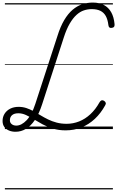

<svg xmlns="http://www.w3.org/2000/svg" viewBox="-38 -1005 912 1495"><path d="M83 21Q54 21 31 11Q8 1 -5 -17.5Q-18 -36 -18 -63Q-18 -95 -2 -120Q14 -145 42 -159Q70 -173 107 -173Q139 -173 167.5 -163.5Q196 -154 223 -139Q250 -124 278 -107Q306 -90 336.5 -75Q367 -60 403 -50.5Q439 -41 481 -41Q531 -41 578 -59.5Q625 -78 665.5 -115.5Q706 -153 736 -207Q742 -218 750.5 -222.5Q759 -227 772 -220Q782 -214 785 -205Q788 -196 781 -185Q747 -123 700.5 -79.5Q654 -36 597 -13Q540 10 473 10Q419 10 374.5 -3.5Q330 -17 293.5 -37Q257 -57 225 -76.5Q193 -96 164 -109.5Q135 -123 105 -123Q73 -123 56 -108.5Q39 -94 39 -68Q39 -50 53 -38.5Q67 -27 89 -27Q129 -27 169 -68.5Q209 -110 237 -196L409 -724Q432 -798 462 -848.5Q492 -899 527.5 -929Q563 -959 602.5 -972Q642 -985 685 -985Q735 -985 771 -966Q807 -947 828 -909.5Q849 -872 854 -817Q855 -804 850.5 -797Q846 -790 833 -788Q822 -786 815 -790.5Q808 -795 806 -809Q801 -853 785.5 -880.5Q770 -908 743 -921Q716 -934 676 -934Q645 -934 615 -924Q585 -914 557.5 -889Q530 -864 505 -821.5Q480 -779 459 -714L290 -193Q266 -119 234 -71.5Q202 -24 164 -1.5Q126 21 83 21ZM0 460H841V470H0ZM0 -20H841V0H0ZM0 -505H841V-500H0ZM0 -980H841V-970H0Z"/></svg>

Font: Playwrite NO Guides
Style: Regular
Weight: 400
Designer: Veronika Burian, José Scaglione
Foundry: TypeTogether
Version: Version 1.003